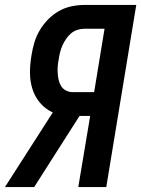

<svg xmlns="http://www.w3.org/2000/svg" viewBox="-44 -755 570 775"><path d="M-24 0 169 -301Q139 -315 118 -339.5Q97 -364 87 -395.5Q77 -427 77 -461.5Q77 -496 83 -531Q87 -557 94.5 -582.5Q102 -608 116 -632Q130 -656 150 -676.5Q170 -697 194 -710.5Q218 -724 244.5 -729.5Q271 -735 297 -735H506L385 0H272L320 -287H277L94 0ZM336 -383 378 -639H297Q283 -639 268.5 -634.5Q254 -630 242.5 -620Q231 -610 222.5 -597.5Q214 -585 208 -571.5Q202 -558 198.5 -544Q195 -530 193 -516Q190 -501 189 -487Q188 -473 189 -458.5Q190 -444 193 -431Q196 -418 203.5 -406.5Q211 -395 223.5 -389Q236 -383 250 -383Z"/></svg>

Font: Iosevka SS04
Style: Bold Italic
Weight: 700
Italic angle: -9°
Monospace: yes
Designer: Belleve Invis
Foundry: Belleve Invis
Version: Version 19.0.0; ttfautohint (v1.8.4)